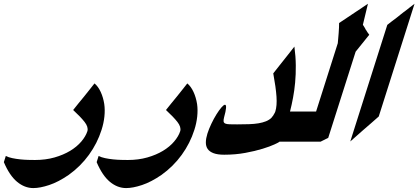

<svg xmlns="http://www.w3.org/2000/svg" viewBox="-185 -772 2175 998"><path d="M342.8 -96.7Q320.8 -27.3 277.1 33Q233.4 93.3 171.9 137.2Q118.7 173.8 71 189.7Q23.4 205.6 -11.7 205.6Q-57.1 205.6 -96.4 172.9Q-135.7 140.1 -165 70.8L-154.8 38.6Q-141.1 45.9 -121.1 50Q-101.1 54.2 -79.6 56.4Q-58.1 58.6 -37.8 59.1Q-17.6 59.6 -2.9 59.6Q52.2 59.6 98.4 46.4Q144.5 33.2 179.7 12Q214.8 -9.3 237.8 -36.4Q260.7 -63.5 269.5 -90.8Q274.9 -112.3 254.6 -138.2Q234.4 -164.1 195.3 -200.2Q209.5 -218.3 223.6 -235.6Q237.8 -252.9 251.5 -269.5Q265.1 -286.6 278.8 -303.7Q292.5 -320.8 306.2 -338.4Q325.2 -322.8 338.4 -294.2Q351.6 -265.6 356.9 -231.4Q361.3 -201.2 357.7 -166.3Q354 -131.3 342.8 -96.7Z M825.2 -96.7Q803.2 -27.3 759.5 33Q715.8 93.3 654.3 137.2Q601.1 173.8 553.5 189.7Q505.9 205.6 470.7 205.6Q425.3 205.6 386 172.9Q346.7 140.1 317.4 70.8L327.6 38.6Q341.3 45.9 361.3 50Q381.3 54.2 402.8 56.4Q424.3 58.6 444.6 59.1Q464.8 59.6 479.5 59.6Q534.7 59.6 580.8 46.4Q627 33.2 662.1 12Q697.3 -9.3 720.2 -36.4Q743.2 -63.5 752 -90.8Q757.3 -112.3 737.1 -138.2Q716.8 -164.1 677.7 -200.2Q691.9 -218.3 706.1 -235.6Q720.2 -252.9 733.9 -269.5Q747.6 -286.6 761.2 -303.7Q774.9 -320.8 788.6 -338.4Q807.6 -322.8 820.8 -294.2Q834 -265.6 839.4 -231.4Q843.8 -201.2 840.1 -166.3Q836.4 -131.3 825.2 -96.7Z M1293.9 -35.6H1267.1V-34.7Q1265.1 -32.2 1241.9 -21.5Q1218.8 -10.7 1180.2 1.2Q1141.6 13.2 1090.1 22.7Q1038.6 32.2 980.5 32.2Q946.3 32.2 925.3 24.4Q904.3 16.6 894.5 2.4Q884.8 -11.7 885 -32.2Q885.3 -52.7 893.1 -77.6Q900.9 -102.1 913.6 -128.7Q926.3 -155.3 939.9 -177.2Q953.6 -199.2 965.8 -213.4Q978 -227.5 984.4 -227.5Q998 -227.5 979.5 -161.1Q976.1 -147.5 977.3 -140.4Q978.5 -133.3 985.8 -129.9Q993.2 -126.5 1008.3 -126Q1023.4 -125.5 1047.9 -125.5Q1081.5 -125.5 1109.1 -126.5Q1136.7 -127.4 1158.7 -131.1Q1180.7 -134.8 1197.5 -141.6Q1214.4 -148.4 1227.1 -160.6Q1228 -161.1 1227.1 -160.9Q1226.1 -160.6 1227.1 -161.1Q1227.5 -161.6 1227.5 -162.6Q1229 -163.6 1229.2 -163.8Q1229.5 -164.1 1230 -165Q1231 -166.5 1231.7 -167.5Q1232.4 -168.5 1232.9 -168.9V-168Q1235.4 -172.9 1239.5 -179.2Q1243.7 -185.5 1246.1 -192.4Q1255.4 -222.2 1252.2 -269.5Q1249 -316.9 1235.4 -390.6Q1250.5 -409.7 1265.9 -429.4Q1281.2 -449.2 1297.9 -469.7Q1309.6 -484.4 1321.5 -499.5Q1333.5 -514.6 1345.2 -529.8Q1352.1 -478.5 1352.5 -431.9Q1353 -385.3 1349.1 -343Q1345.2 -300.8 1338.1 -263.4Q1331.1 -226.1 1322.8 -193.8L1322.3 -192.4H1343.8Z M1727.5 -752.4 1701.2 -643.1Q1702.1 -641.1 1704.1 -638.7Q1706.1 -636.2 1707 -634.3Q1709.5 -629.9 1712.2 -625.5Q1714.8 -621.1 1717.3 -615.7V-616.7Q1721.2 -610.4 1725.3 -603.8Q1729.5 -597.2 1734.4 -591.3L1663.6 -503.4L1521 -55.2Q1515.1 -52.2 1509.3 -49.6Q1503.4 -46.9 1498 -43.9Q1494.1 -42 1489.7 -39.8Q1485.4 -37.6 1481.4 -35.6H1269L1318.4 -192.4H1458L1570.8 -547.4Q1571.8 -558.1 1573 -572Q1574.2 -585.9 1575.4 -600.6Q1576.7 -615.2 1577.1 -628.7Q1577.6 -642.1 1577.6 -652.3Z M1783.7 -166.5Q1765.6 -150.4 1747.1 -134.3Q1728.5 -118.2 1710 -102.1Q1707 -99.6 1704.3 -97.2Q1701.7 -94.7 1698.7 -92.3Q1666.5 -64 1635.7 -36.6L1828.1 -642.6Q1834 -647.5 1840.1 -652.1Q1846.2 -656.7 1851.6 -661.1Q1864.3 -670.4 1876 -679.4Q1887.7 -688.5 1899.4 -698.2Q1903.8 -701.7 1908.2 -705.1Q1912.6 -708.5 1917 -711.9V-711.4Q1930.7 -722.2 1943.6 -732.4Q1956.5 -742.7 1969.7 -752.4Z"/></svg>

Font: XB Khoramshahr
Style: Bold Italic
Weight: 700
Italic angle: -12°
Designer: Behnam
Foundry: Irmug
Version: Version 8.005 2009